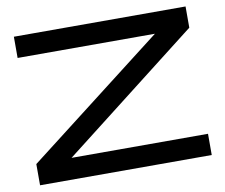

<svg xmlns="http://www.w3.org/2000/svg" viewBox="-77 -795 1046 891"><g transform="rotate(-10 446.0 -350.0)"><path d="M851 -600 208 -100H851V0H42V-100L689 -600H42V-700H851Z"/></g></svg>

Font: Bruno Ace SC
Style: Regular
Weight: 400
Version: Version 1.100; ttfautohint (v1.8.4.7-5d5b);gftools[0.9.27]